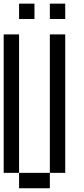

<svg xmlns="http://www.w3.org/2000/svg" viewBox="-20 -1103 457 1040"><path d="M0 -166.7V-916.7H83.3V-166.7ZM83.3 -1000V-1083.3H166.7V-1000ZM83.3 -166.7H250V-83.3H83.3ZM250 -1000V-1083.3H333.3V-1000ZM250 -916.7H333.3V-166.7H250Z"/></svg>

Font: Galmuri11 Condensed
Style: Regular
Weight: 400
Width: 3
Designer: Lee Minseo (quiple)
Version: Version 2.399;hotconv 1.1.1;makeotfexe 2.6.0 DEVELOPMENT